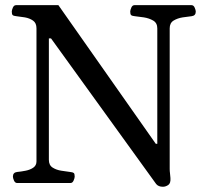

<svg xmlns="http://www.w3.org/2000/svg" viewBox="-20 -713 807 748"><path d="M46.9 0Q38.6 0 34.4 -9.8Q30.3 -19.5 30.3 -24.9Q30.3 -41 46.4 -43Q62 -44.4 79.6 -47.9Q97.2 -51.3 109.6 -59.8Q122.1 -68.4 122.1 -84V-602.5Q122.1 -623.5 108.6 -632.8Q95.2 -642.1 76.9 -645.3Q58.6 -648.4 43.5 -649.9Q33.2 -650.9 29.5 -654.1Q25.9 -657.2 25.9 -668Q25.9 -673.3 30 -683.1Q34.2 -692.9 42.5 -692.9H207.5L586.9 -152.8H592.8V-602.5Q592.8 -623.5 576.9 -632.8Q561 -642.1 540.5 -645.3Q520 -648.4 504.9 -649.9Q494.6 -650.9 491 -654.1Q487.3 -657.2 487.3 -668Q487.3 -673.3 491.5 -683.1Q495.6 -692.9 503.9 -692.9H726.1Q734.4 -692.9 738.5 -683.1Q742.7 -673.3 742.7 -668Q742.7 -651.9 726.6 -649.9Q711.9 -648.4 691.7 -645.3Q671.4 -642.1 656.2 -632.8Q641.1 -623.5 641.1 -602.5V-55.2Q641.1 -45.9 642.1 -39.8Q643.1 -33.7 644 -19.5Q645.5 1 635.3 7.8Q625 14.6 614.7 14.6Q597.2 14.6 588.4 3.9L178.7 -563.5H170.4V-90.3Q170.4 -69.3 185.1 -60.1Q199.7 -50.8 219.2 -47.9Q238.8 -44.9 253.4 -43Q263.7 -42 267.3 -39.1Q271 -36.1 271 -24.9Q271 -19.5 266.8 -9.8Q262.7 0 254.4 0Z"/></svg>

Font: Gelasio
Style: Regular
Weight: 400
Designer: Eben Sorkin
Foundry: Eben Sorkin
Version: Version 1.008